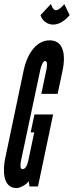

<svg xmlns="http://www.w3.org/2000/svg" viewBox="-35 -948 374 976"><path d="M292 -927C292 -927 266 -896 250 -896C232 -896 224 -928 224 -928L171 -871C178 -845 204 -823 235 -823C266 -823 295 -843 319 -871ZM258 -471 284 -594C296 -653 297 -743 217 -743C142 -743 100 -660 86 -594L-9 -141C-20 -89 -24 8 49 8C67 8 99 -9 111 -27L115 0H158L235 -366H140L121 -275H139L109 -132C105 -114 97 -88 79 -88C67 -88 67 -109 72 -132L170 -594C174 -612 183 -638 194 -638C208 -638 204 -609 201 -594L175 -471Z"/></svg>

Font: League Gothic Condensed Italic
Style: Regular
Weight: 400
Width: 3
Designer: Tyler Finck
Foundry: The League of Moveable Type
Version: Version 1.001;PS 001.001;hotconv 1.0.56;makeotf.lib2.0.21325